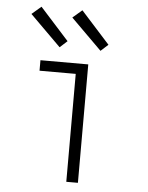

<svg xmlns="http://www.w3.org/2000/svg" viewBox="-54 -812 658 856"><g transform="rotate(5 275.0 -384.0)"><path d="M275 0V-483H113V-530H327V0ZM376 -595 238 -732 280 -768 409 -625ZM193 -595 55 -732 97 -768 226 -625Z"/></g></svg>

Font: Lode Dark Term
Style: Regular
Weight: 400
Monospace: yes
Designer: Belleve Invis
Foundry: Belleve Invis
Version: Version 29.2.0